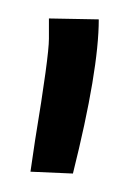

<svg xmlns="http://www.w3.org/2000/svg" viewBox="-20 -85 150 208"><path d="M33 -65Q33 -65 87 -64Q87 -9 59 103L13 101L18 67Q33 -24 33 -43Q33 -62 33 -65Z"/></svg>

Font: Antic Slab
Style: Regular
Weight: 400
Designer: Santiago Orozco
Foundry: Santiago Orozco
Version: Version 001.002